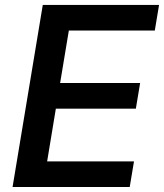

<svg xmlns="http://www.w3.org/2000/svg" viewBox="-20 -747 655 767"><path d="M30.2 0H498.2L515.3 -102.3H168.3L203.1 -312.9H522.7L539.8 -415.5H220.2L255 -625H598.4L615.4 -727.3H150.9Z"/></svg>

Font: Magic Ui Pro Semi Bold
Style: Italic
Weight: 600
Italic angle: -9.39999°
Designer: Stefan Endress, Andreas Faust
Version: Version 1.000;FEAKit 1.0